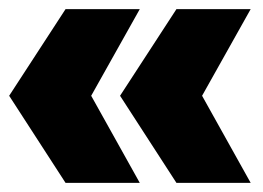

<svg xmlns="http://www.w3.org/2000/svg" viewBox="-29 -479 575 419"><path d="M114 -459 -9 -270 114 -80H276L170 -270L276 -459ZM356 -459 233 -270 356 -80H518L412 -270L518 -459Z"/></svg>

Font: Argentum Sans ExtraBold
Style: Regular
Weight: 800
Designer: Julieta Ulanovsky
Foundry: Julieta Ulanovsky
Version: Version 5.001;February 15, 2019;FontCreator 11.5.0.2425 64-b